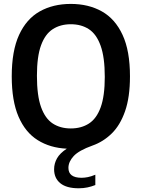

<svg xmlns="http://www.w3.org/2000/svg" viewBox="-20 -770 742 1006"><path d="M392.5 216.5Q328.5 216.5 296 190Q263.5 163.5 263.5 117Q263.5 86.5 278.8 59.5Q294 32.5 330 9Q242.5 5 177.5 -35.8Q112.5 -76.5 77 -159Q41.5 -241.5 41.5 -370Q41.5 -503.5 80 -587.2Q118.5 -671 188.2 -710.2Q258 -749.5 351 -749.5Q444 -749.5 513.8 -710.2Q583.5 -671 622.2 -587.2Q661 -503.5 661 -370Q661 -260.5 635.2 -187Q609.5 -113.5 565 -70.2Q520.5 -27 465 -7.5Q393.5 18 366 47.8Q338.5 77.5 338.5 109.5Q338.5 161.5 407.5 161.5Q423 161.5 440.5 158Q458 154.5 479.5 145.5V199.5Q459.5 207.5 438.2 212Q417 216.5 392.5 216.5ZM351 -97Q406 -97 446 -122.8Q486 -148.5 507.5 -207.8Q529 -267 529 -367Q529 -470 507.2 -530.5Q485.5 -591 445.8 -617Q406 -643 351 -643Q296.5 -643 256.5 -617.2Q216.5 -591.5 195 -532.5Q173.5 -473.5 173.5 -373Q173.5 -269.5 195 -209.2Q216.5 -149 256.2 -123Q296 -97 351 -97Z"/></svg>

Font: Encode Sans SmCnd SmBold
Style: Regular
Weight: 600
Width: 4
Designer: Multiple Designers
Foundry: Impallari Type
Version: Version 3.002; ttfautohint (v1.8.3) -l 8 -r 50 -G 200 -x 14 